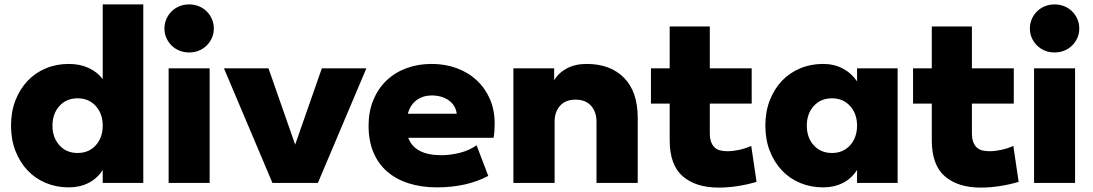

<svg xmlns="http://www.w3.org/2000/svg" viewBox="-20 -780 4957 871"><path d="M30 -210Q30 -273 50 -324.5Q70 -376 105 -413Q140 -450 188 -470Q236 -490 292 -490Q342 -490 381.5 -472Q421 -454 446 -421V-760H630V50H446V-9Q421 30 381.5 50Q342 70 292 70Q236 70 188 50Q140 30 105 -7Q70 -44 50 -95.5Q30 -147 30 -210ZM218 -210Q218 -156 249.5 -121Q281 -86 332 -86Q383 -86 414.5 -121Q446 -156 446 -210Q446 -264 414.5 -299Q383 -334 332 -334Q281 -334 249.5 -299Q218 -264 218 -210Z M838 -542Q814 -542 793.5 -550.5Q773 -559 758 -574Q743 -589 734.5 -608.5Q726 -628 726 -651Q726 -673 734.5 -693Q743 -713 758 -728Q773 -743 793.5 -751.5Q814 -760 838 -760Q862 -760 882.5 -751.5Q903 -743 918 -728Q933 -713 941.5 -693Q950 -673 950 -651Q950 -628 941.5 -608.5Q933 -589 918 -574Q903 -559 882.5 -550.5Q862 -542 838 -542ZM745 -470H931V50H745Z M996 -470H1198L1319 -124L1440 -470H1642L1422 50H1216Z M1652 -210Q1652 -274 1673.5 -326Q1695 -378 1733 -414.5Q1771 -451 1823.5 -470.5Q1876 -490 1938 -490Q2000 -490 2052.5 -470.5Q2105 -451 2143 -415.5Q2181 -380 2202.5 -330.5Q2224 -281 2224 -220Q2224 -202 2223 -186Q2222 -170 2219 -155H1832Q1861 -76 1982 -76Q2024 -76 2067 -87Q2110 -98 2142 -121L2195 18Q2097 70 1962 70Q1891 70 1833.5 51.5Q1776 33 1735.5 -2.5Q1695 -38 1673.5 -90Q1652 -142 1652 -210ZM2052 -264Q2047 -303 2015.5 -325Q1984 -347 1938 -347Q1900 -347 1871 -326.5Q1842 -306 1830 -264Z M2686 50V-228Q2686 -273 2661 -300.5Q2636 -328 2591 -328Q2546 -328 2521 -300.5Q2496 -273 2496 -228V50H2309V-470H2494V-416Q2514 -450 2552 -470Q2590 -490 2641 -490Q2749 -490 2811 -427Q2873 -364 2873 -245V50Z M3390 -310H3200V-177Q3200 -152 3206 -136Q3212 -120 3222.5 -110.5Q3233 -101 3248 -97.5Q3263 -94 3280 -94Q3304 -94 3332.5 -100Q3361 -106 3388 -118L3412 45Q3372 57 3327.5 64Q3283 71 3240 71Q3137 71 3077.5 20Q3018 -31 3018 -144V-310H2933V-470H3018V-660H3200V-470H3390Z M3452 -210Q3452 -273 3472 -324.5Q3492 -376 3527 -413Q3562 -450 3610 -470Q3658 -490 3714 -490Q3764 -490 3803.5 -469Q3843 -448 3868 -411V-470H4052V50H3868V-9Q3843 30 3803.5 50Q3764 70 3714 70Q3658 70 3610 50Q3562 30 3527 -7Q3492 -44 3472 -95.5Q3452 -147 3452 -210ZM3640 -210Q3640 -156 3671.5 -121Q3703 -86 3754 -86Q3805 -86 3836.5 -121Q3868 -156 3868 -210Q3868 -264 3836.5 -299Q3805 -334 3754 -334Q3703 -334 3671.5 -299Q3640 -264 3640 -210Z M4579 -310H4389V-177Q4389 -152 4395 -136Q4401 -120 4411.5 -110.5Q4422 -101 4437 -97.5Q4452 -94 4469 -94Q4493 -94 4521.5 -100Q4550 -106 4577 -118L4601 45Q4561 57 4516.5 64Q4472 71 4429 71Q4326 71 4266.5 20Q4207 -31 4207 -144V-310H4122V-470H4207V-660H4389V-470H4579Z M4764 -542Q4740 -542 4719.5 -550.5Q4699 -559 4684 -574Q4669 -589 4660.5 -608.5Q4652 -628 4652 -651Q4652 -673 4660.5 -693Q4669 -713 4684 -728Q4699 -743 4719.5 -751.5Q4740 -760 4764 -760Q4788 -760 4808.5 -751.5Q4829 -743 4844 -728Q4859 -713 4867.5 -693Q4876 -673 4876 -651Q4876 -628 4867.5 -608.5Q4859 -589 4844 -574Q4829 -559 4808.5 -550.5Q4788 -542 4764 -542ZM4671 -470H4857V50H4671Z"/></svg>

Font: OA Gothic ExtraBold
Style: Regular
Weight: 800
Designer: Choi Chi-young, Lee Jaesang, Lee Juhyun, Han Dohee
Foundry: DDUNGSANG CORP.
Version: Version 1.000;Build 20210203